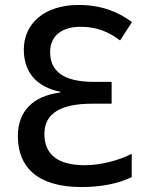

<svg xmlns="http://www.w3.org/2000/svg" viewBox="-20 -744 588 774"><path d="M297 -724C159 -724 76 -649 76 -544C76 -448 133 -392 223 -374V-371C112 -357 52 -295 52 -195C52 -73 128 10 308 10C389 10 457 -4 511 -30V-124C459 -97 385 -78 322 -78C213 -78 159 -121 159 -204C159 -289 228 -326 352 -326H430V-414H357C235 -414 182 -458 182 -534C182 -600 230 -636 305 -636C373 -636 420 -614 464 -581L512 -655C457 -696 389 -724 297 -724Z"/></svg>

Font: Noto Sans SemiCondensed Medium
Style: Regular
Weight: 500
Width: 4
Designer: Monotype Design Team
Foundry: Monotype Imaging Inc.
Version: Version 2.013